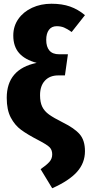

<svg xmlns="http://www.w3.org/2000/svg" viewBox="-20 -781 474 1026"><path d="M434 -700 363 -610Q339 -627 322 -634Q305 -641 283 -641Q256 -641 241.5 -621.5Q227 -602 227 -568Q227 -531 244 -511Q261 -491 296 -491H343L327 -378H291Q246 -378 220 -350Q194 -322 194 -272Q194 -235 205.5 -211Q217 -187 242 -169Q267 -151 315 -127Q378 -96 406 -63.5Q434 -31 434 27Q434 90 391.5 137.5Q349 185 259 225L197 123Q229 101 244 84Q259 67 259 44Q259 21 246 7Q233 -7 187 -31Q127 -62 93 -87Q59 -112 37.5 -153Q16 -194 16 -258Q16 -412 176 -445Q113 -462 82 -497.5Q51 -533 51 -591Q51 -641 78 -679.5Q105 -718 151.5 -739.5Q198 -761 255 -761Q312 -761 354.5 -746Q397 -731 434 -700Z"/></svg>

Font: Fira Sans Condensed ExtraBold
Style: Regular
Weight: 800
Width: 3
Designer: Carrois Corporate & Edenspiekermann AG
Foundry: Carrois Corporate GbR & Edenspiekermann AG
Version: Version 4.203